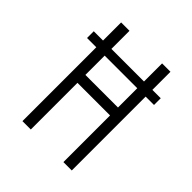

<svg xmlns="http://www.w3.org/2000/svg" viewBox="-182 -784 908 908"><g transform="rotate(45 272.0 -330.0)"><path d="M48 -539H496V-494H48ZM384 0V-660H440V0ZM110 0V-660H166V0ZM143 -312V-365H411V-312Z"/></g></svg>

Font: Bricolage Grotesque Condensed ExtraLight
Style: Regular
Weight: 250
Width: 3
Designer: Mathieu Triay
Foundry: Atelier Triay
Version: Version 1.000;gftools[0.9.30]